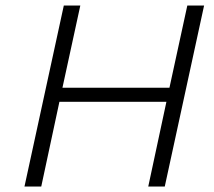

<svg xmlns="http://www.w3.org/2000/svg" viewBox="-20 -678 778 698"><path d="M661 -658H722L579 0H519L585 -308H196L130 0H69L212 -658H272L207 -359H596Z"/></svg>

Font: EauTestInfant Semilight
Style: Italic
Weight: 300
Italic angle: -12°
Designer: Christian Thalmann (Catharsis Fonts)
Version: Version 0.001;PS 000.001;hotconv 1.0.88;makeotf.lib2.5.64775